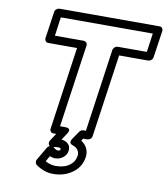

<svg xmlns="http://www.w3.org/2000/svg" viewBox="-103 -812 1012 1164"><g transform="rotate(10 402.5 -229.5)"><path d="M115.2 -535.2 139.2 -701.2Q140.6 -711.9 149.7 -719Q158.7 -726.1 168 -726.1H784.2Q794.9 -726.1 800.8 -718.3Q806.6 -710.4 805.2 -701.2L780.8 -535.2Q779.3 -524.4 770.3 -517.1Q761.2 -509.8 752 -509.8H573.2L500 0Q498.5 10.7 489.5 17.8Q480.5 24.9 471.2 24.9H445.8L437 39.1Q461.4 54.2 473.4 78.9Q485.4 103.5 481 132.8Q472.2 193.8 421.9 230.5Q371.6 267.1 303.2 267.1Q246.1 267.1 195.8 230Q189 224.6 188 215.1Q187 205.6 190.9 199.2L238.8 117.2Q245.6 106.9 254.9 104Q246.1 98.1 245.6 87.4Q245.1 76.7 250 70.8L279.8 24.9H262.2Q251.5 24.9 245.6 17.1Q239.7 9.3 241.2 0L314 -509.8H136.2Q125.5 -509.8 119.9 -517.8Q114.3 -525.9 115.2 -535.2ZM168.9 -560.1H347.2Q355.5 -560.1 362.5 -553Q369.6 -545.9 368.2 -535.2L294.9 -24.9H328.1Q340.3 -24.9 346.7 -21.2Q353 -17.6 353.3 -12.2Q353.5 -6.8 351.8 -1.5Q350.1 3.9 347.7 7.8L345.2 11.2L317.9 53.2Q344.2 55.7 359.9 71.3Q375.5 86.9 372.1 112.8Q368.7 138.7 347.2 155.3Q325.7 171.9 298.8 171.9Q282.2 171.9 266.1 164.1L246.1 199.2Q277.3 216.8 310.1 216.8Q362.3 216.8 394 193.6Q425.8 170.4 431.2 132.8Q433.6 113.3 423.1 97.9Q412.6 82.5 390.1 75.2Q363.8 66.9 379.9 39.1L415 -12.2Q424.3 -24.9 439 -24.9H454.1L526.9 -535.2Q528.3 -544.4 536.9 -552.2Q545.4 -560.1 556.2 -560.1H734.9L751 -675.8H185.1ZM277.8 106Q283.7 112.3 292.2 117.2Q300.8 122.1 306.2 122.1Q313 122.1 316.4 120.6Q319.8 119.1 320.6 117.7Q321.3 116.2 321.8 112.8V111.3Q321.8 109.4 321.8 109.1Q321.8 108.9 321.3 107.4Q320.8 106 319.6 105.5Q318.4 105 316.4 104.2Q314.5 103.5 311.3 103.3Q308.1 103 304.2 103Q292.5 103 277.8 106Z"/></g></svg>

Font: Trueno ExtraBold Outline
Style: Italic
Weight: 800
Width: 6
Designer: Julieta Ulanovsky
Foundry: Julieta Ulanovsky
Version: Version 3.001b | FøM Fix